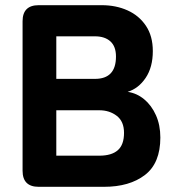

<svg xmlns="http://www.w3.org/2000/svg" viewBox="-20 -720 680 740"><path d="M129 0Q67 0 67 -62V-638Q67 -700 129 -700H372Q427 -700 471.5 -680Q516 -660 542.5 -620.5Q569 -581 569 -523Q569 -461 541.5 -420Q514 -379 472 -366Q507 -361 535.5 -337.5Q564 -314 581 -276Q598 -238 598 -190Q598 -91 538.5 -45.5Q479 0 381 0ZM197 -120H363Q410 -120 434 -141Q458 -162 458 -208Q458 -252 430 -273.5Q402 -295 363 -295H197ZM197 -416H346Q427 -416 427 -502Q427 -541 405.5 -560.5Q384 -580 346 -580H197Z"/></svg>

Font: Zen Maru Gothic Black
Style: Regular
Weight: 900
Designer: Yoshimichi Ohira
Foundry: Positype
Version: Version 1.001